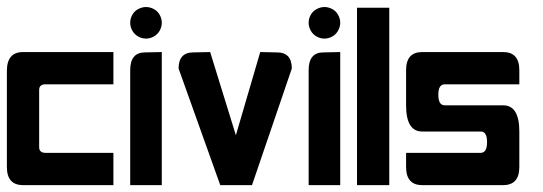

<svg xmlns="http://www.w3.org/2000/svg" viewBox="-20 -538 1578 558"><path d="M309.6 -293H112.3Q93.8 -293 93.8 -276.4V-110.4Q93.8 -93.8 112.3 -93.8H309.6V0H46.9Q0 0 0 -52.7V-332Q0 -386.7 46.9 -386.7H309.6Z M358.4 0V-334Q358.4 -385.7 401.4 -385.7L450.2 -386.7V0ZM404.3 -517.6Q416 -517.6 427 -511.7Q438 -505.9 444.1 -494.9Q450.2 -483.9 450.2 -471.7Q450.2 -460 444.1 -449Q438 -438 427 -431.9Q416 -425.8 404.3 -425.8Q392.6 -425.8 381.6 -431.9Q370.6 -438 364.5 -449Q358.4 -460 358.4 -471.7Q358.4 -483.9 364.5 -494.9Q370.6 -505.9 381.8 -511.7Q393.1 -517.6 404.3 -517.6Z M620.1 0 499 -338.9Q499 -385.7 542 -385.7L590.8 -386.7L665.5 -145L736.3 -386.7L785.2 -385.7Q828.1 -385.7 828.1 -338.9L712.4 0Z M877 0V-334Q877 -385.7 919.9 -385.7L968.8 -386.7V0ZM922.9 -517.6Q934.6 -517.6 945.6 -511.7Q956.5 -505.9 962.6 -494.9Q968.8 -483.9 968.8 -471.7Q968.8 -460 962.6 -449Q956.5 -438 945.6 -431.9Q934.6 -425.8 922.9 -425.8Q911.1 -425.8 900.1 -431.9Q889.2 -438 883.1 -449Q877 -460 877 -471.7Q877 -483.9 883.1 -494.9Q889.2 -505.9 900.4 -511.7Q911.6 -517.6 922.9 -517.6Z M1111.3 0H1017.6V-515.6H1111.3Z M1272.5 -293Q1253.9 -293 1253.9 -262.7Q1253.9 -231.9 1272.5 -231.9H1442.4Q1489.3 -231.9 1489.3 -155.8V-52.7Q1489.3 0 1442.4 0H1207Q1160.2 0 1160.2 -52.7V-93.8H1377Q1395.5 -93.8 1395.5 -125Q1395.5 -155.8 1377 -155.8H1207Q1160.2 -155.8 1160.2 -231.9V-334Q1160.2 -386.7 1207 -386.7H1442.4Q1489.3 -386.7 1489.3 -334V-293Z"/></svg>

Font: Aswaq
Style: Regular
Weight: 400
Designer: Husham Jawad
Version: Version 1.000;November 3, 2021;FontCreator 14.0.0.2814 32-bi